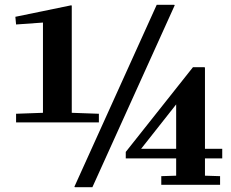

<svg xmlns="http://www.w3.org/2000/svg" viewBox="-20 -770 964 800"><path d="M279 -300 392 -296V-260H47V-296L159 -300V-676L47 -668L44 -700L277 -748L279 -746ZM706 -750 708 -748 365 10H292L290 8L633 -750ZM504 -137 784 -490H832L834 -488V-150H906V-110H834V-38L897 -36V0H652V-36L714 -38V-110H504ZM714 -150V-335L568 -150Z"/></svg>

Font: Minipax
Style: Bold
Weight: 700
Designer: Raphaël Ronot, Igor Stepanchenko (Cyrillic)
Foundry: steppetype
Version: Version 1.002